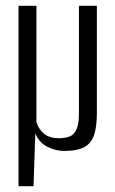

<svg xmlns="http://www.w3.org/2000/svg" viewBox="-20 -515 398 664"><path d="M44 129V-495H106V-93Q114 -67 133 -52Q152 -37 183 -37Q204 -37 219.5 -42.5Q235 -48 244 -66.5Q253 -85 253 -121V-495H315V-124Q315 -79 306 -50Q297 -21 273 -7Q249 7 203 7Q172 7 143.5 -7.5Q115 -22 102 -54L96 129Z"/></svg>

Font: Alumni Sans
Style: Regular
Weight: 400
Designer: Robert E. Leuschke
Foundry: Robert E. Leuschke
Version: Version 1.018